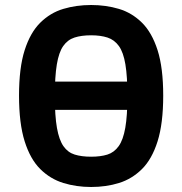

<svg xmlns="http://www.w3.org/2000/svg" viewBox="-20 -734 728 767"><path d="M153 -408H520L521 -295H153ZM344 13Q285 13 233 -3Q181 -19 141 -58.5Q101 -98 78.5 -169.5Q56 -241 56 -352Q56 -463 78.5 -533.5Q101 -604 141 -643.5Q181 -683 233 -698.5Q285 -714 344 -714Q403 -714 455 -698.5Q507 -683 547 -643.5Q587 -604 609.5 -533.5Q632 -463 632 -352Q632 -241 609.5 -169.5Q587 -98 547 -58.5Q507 -19 455.5 -3Q404 13 344 13ZM344 -108Q382 -108 409 -116.5Q436 -125 454 -150Q472 -175 480.5 -223.5Q489 -272 489 -350Q489 -428 481 -476.5Q473 -525 455 -550Q437 -575 409.5 -584Q382 -593 344 -593Q305 -593 277.5 -584Q250 -575 232.5 -550Q215 -525 207 -476.5Q199 -428 199 -350Q199 -271 207.5 -223Q216 -175 233.5 -150Q251 -125 278.5 -116.5Q306 -108 344 -108Z"/></svg>

Font: Ruda ExtraBold
Style: Regular
Weight: 800
Designer: Mariela Monsalve and Angelina Sanchez
Foundry: Mariela Monsalve and Angelina Sanchez
Version: Version 2.000